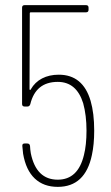

<svg xmlns="http://www.w3.org/2000/svg" viewBox="-20 -720 431 748"><path d="M347 -211Q347 -157 338 -116Q312 8 205 8Q150 8 115.5 -24.5Q81 -57 70 -121L67 -151V-153Q67 -161 76 -161H86Q96 -161 97 -151Q97 -146 98 -137.5Q99 -129 100 -123Q121 -20 205 -20Q284 -20 307 -116Q317 -155 317 -211Q317 -271 304 -318Q278 -401 205 -401Q119 -401 98 -314Q95 -305 87 -305H76Q66 -305 66 -315V-690Q66 -700 76 -700H315Q325 -700 325 -690V-682Q325 -672 315 -672H100Q96 -672 96 -668L95 -373Q95 -370 97 -369.5Q99 -369 100 -372Q116 -400 144 -414.5Q172 -429 209 -429Q303 -429 333 -327Q347 -279 347 -211Z"/></svg>

Font: Barlow Condensed Thin
Style: Regular
Weight: 250
Width: 3
Designer: Jeremy Tribby
Foundry: Tribby Type
Version: Version 1.408